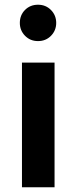

<svg xmlns="http://www.w3.org/2000/svg" viewBox="-20 -793 324 813"><path d="M73 -528H211V0H73ZM64 -696Q64 -729 86 -751Q108 -773 141 -773Q174 -773 196 -750.5Q218 -728 218 -696Q218 -664 196 -641.5Q174 -619 141 -619Q108 -619 86 -641.5Q64 -664 64 -696Z"/></svg>

Font: Be Vietnam
Style: Bold
Weight: 700
Designer: Gabriel Lam
Foundry: TypeRant
Version: Version 4.000